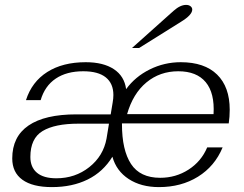

<svg xmlns="http://www.w3.org/2000/svg" viewBox="-20 -754 996 784"><path d="M30 -107Q30 -196 96.5 -241.5Q163 -287 292 -287H432L440 -335Q443 -352 443 -366Q443 -413 412 -438Q381 -463 320 -463Q252 -463 207.5 -433Q163 -403 146 -345H86Q110 -420 173 -460Q236 -500 330 -500Q402 -500 445 -471.5Q488 -443 495 -390Q532 -441 591.5 -470.5Q651 -500 718 -500Q815 -500 866.5 -449.5Q918 -399 918 -306Q918 -277 914 -250H478V-247Q478 -141 515 -84.5Q552 -28 634 -28Q698 -28 750 -61.5Q802 -95 826 -152H889Q857 -75 788.5 -32.5Q720 10 629 10Q556 10 505.5 -23Q455 -56 439 -114Q401 -52 338 -21Q275 10 192 10Q113 10 71.5 -20Q30 -50 30 -107ZM852 -288Q857 -374 820 -418.5Q783 -463 708 -463Q633 -463 578 -417.5Q523 -372 499 -288ZM415 -188 425 -249H300Q204 -249 154 -219Q104 -189 104 -113Q104 -71 131 -48.5Q158 -26 210 -26Q287 -26 344.5 -71.5Q402 -117 415 -188ZM689 -710Q716 -734 740 -734Q751 -734 758 -728.5Q765 -723 765 -715Q765 -693 719 -665L548 -558H519Z"/></svg>

Font: Fahkwang Light
Style: Italic
Weight: 300
Italic angle: -10°
Version: Version 1.000; ttfautohint (v1.6)